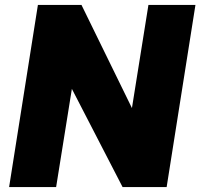

<svg xmlns="http://www.w3.org/2000/svg" viewBox="-20 -760 814 780"><path d="M516 -321 583 -740H774L657 0H478L272 -399L208 0H17L134 -740H311Z"/></svg>

Font: Be Vietnam Black
Style: Italic
Weight: 900
Italic angle: -9°
Designer: Lam Bao; Tony Le; Vietanh Nguyen
Foundry: Yellow Type Foundry
Version: Version 5.000